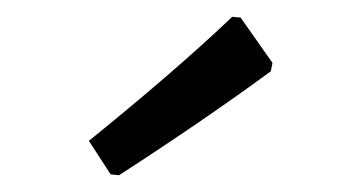

<svg xmlns="http://www.w3.org/2000/svg" viewBox="-20 -728 429 229"><path d="M257 -708 267 -707 305 -653 303 -643Q224 -585 122 -519L112 -520L86 -560Q191 -645 257 -708Z"/></svg>

Font: Alegreya Sans Medium
Style: Regular
Weight: 500
Designer: Juan Pablo del Peral
Foundry: Huerta Tipografica
Version: Version 2.007